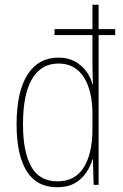

<svg xmlns="http://www.w3.org/2000/svg" viewBox="-20 -780 518 810"><path d="M221 10Q135 10 92.5 -58Q50 -126 50 -255Q50 -393 96 -465Q142 -537 227 -537Q267 -537 296.5 -520.5Q326 -504 344.5 -478.5Q363 -453 370 -425H372Q371 -448 370.5 -469Q370 -490 370 -511V-632H210V-657H370V-760H396V-657H466V-632H396V0H375L372 -108H370Q362 -79 344 -52Q326 -25 296 -7.5Q266 10 221 10ZM223 -15Q297 -15 333.5 -74Q370 -133 370 -234V-300Q370 -398 333 -455Q296 -512 227 -512Q154 -512 115.5 -447.5Q77 -383 77 -255Q77 -140 111.5 -77.5Q146 -15 223 -15Z"/></svg>

Font: Noto Sans Telugu Condensed Thin
Style: Regular
Weight: 100
Width: 3
Designer: Jelle Bosma - Monotype Design Team
Foundry: Monotype Imaging Inc.
Version: Version 2.005; ttfautohint (v1.8.4.7-5d5b)